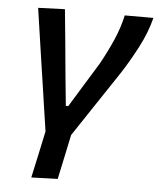

<svg xmlns="http://www.w3.org/2000/svg" viewBox="-51 -545 648 784"><g transform="rotate(5 273.0 -153.0)"><path d="M106.5 195.5Q117 148 127.2 100.5Q137.5 53 148 3Q140.5 -45.5 133.5 -93.8Q126.5 -142 119.5 -189L106.5 -276Q98.5 -331 90.2 -386.8Q82 -442.5 74 -497L183.5 -501Q189.5 -438.5 196.8 -364.8Q204 -291 210 -223.5L221.5 -108H231.5Q260.5 -155 288.5 -201Q316.5 -247 345 -293Q374 -345.5 396 -395.8Q418 -446 429 -497H546.5Q531.5 -437 499.5 -375.5Q467.5 -314 433 -261Q388.5 -194 343.2 -126.2Q298 -58.5 253.5 8.5Q243 57.5 233.8 101.5Q224.5 145.5 214.5 192Z"/></g></svg>

Font: Commissioner Medium
Style: Italic
Weight: 500
Italic angle: -12°
Designer: Kostas Bartsokas
Foundry: Kostas Bartsokas
Version: Version 1.000; ttfautohint (v1.8.3)